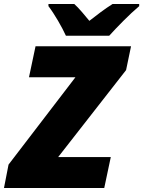

<svg xmlns="http://www.w3.org/2000/svg" viewBox="-65 -947 721 967"><path d="M267 -767H485C524 -810 586 -874 636 -916V-927H502C461 -901 422 -871 385 -842C367 -864 331 -908 309 -927H179V-916C209 -877 247 -811 267 -767ZM-45 0H460L493 -156H228L570 -594L595 -714H114L81 -558H315L-22 -118Z"/></svg>

Font: Noto Sans Black
Style: Italic
Weight: 900
Italic angle: -12°
Designer: Monotype Design Team
Foundry: Monotype Imaging Inc.
Version: Version 2.013